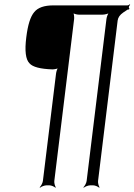

<svg xmlns="http://www.w3.org/2000/svg" viewBox="-20 -674 624 891"><path d="M578 -641C578 -645 582 -650 584 -652L582 -654C580 -652 575 -649 571 -649H227C186 -649 156 -639 139 -618C121 -597 109 -558 102 -501C94 -438 99 -398 117 -380C132 -363 167 -354 223 -352C232 -352 249 -355 254 -360L252 -363C246 -358 241 -341 240 -332L179 166C178 175 170 190 164 195L166 197C171 192 187 186 196 186H209C218 186 232 192 237 197L239 195C235 190 231 175 232 166L324 -586C325 -595 323 -612 319 -617L317 -615C321 -610 337 -606 346 -606H456C465 -606 483 -610 489 -615L487 -617C481 -612 475 -595 474 -586L382 166C381 175 373 190 367 195L369 197C374 192 390 186 399 186H412C421 186 435 192 440 197L442 195C438 190 434 175 435 166L526 -579C528 -593 536 -605 552 -616L570 -628C571 -630 577 -630 578 -630L581 -633C580 -634 577 -639 578 -641Z"/></svg>

Font: Gamestation Storm Oblique 
Style: Italic
Weight: 400
Designer: Jonas Hecksher
Foundry: Jonas Hecksher, Playtypeª, e-types AS
Version: Version 1.003